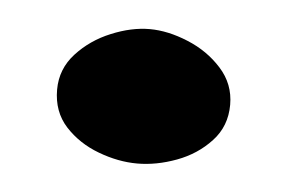

<svg xmlns="http://www.w3.org/2000/svg" viewBox="-28 -192 337 225"><g transform="rotate(5 140.5 -79.0)"><path d="M38.6 -78.1Q38.6 -102.5 55.2 -120.6Q71.8 -138.7 95.5 -148.4Q119.1 -158.2 140.6 -158.2Q162.1 -158.2 185.8 -148.4Q209.5 -138.7 225.8 -120.6Q242.2 -102.5 242.2 -78.1Q242.2 -52.7 225.8 -35.2Q209.5 -17.6 185.8 -8.8Q162.1 0 139.6 0Q117.2 0 93.8 -8.8Q70.3 -17.6 54.4 -34.9Q38.6 -52.2 38.6 -78.1Z"/></g></svg>

Font: Belanosima SemiBold
Style: Regular
Weight: 600
Designer: The DocRepair Project, Santiago Orozco
Foundry: Google
Version: Version 2.000